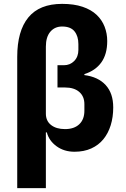

<svg xmlns="http://www.w3.org/2000/svg" viewBox="-20 -772 649 992"><path d="M69 -478Q69 -612 126.5 -682Q184 -752 301 -752Q362 -752 406.5 -737Q451 -722 479 -695.5Q507 -669 520.5 -634Q534 -599 534 -560Q534 -492 503.5 -449.5Q473 -407 416 -389V-384Q487 -375 526 -332.5Q565 -290 565 -217Q565 -167 552 -125Q539 -83 514 -52.5Q489 -22 451.5 -5Q414 12 365 12Q311 12 272 -16.5Q233 -45 222 -88H217V200H69ZM277 -435H310Q342 -435 363.5 -457Q385 -479 385 -514V-544Q385 -585 365 -610Q345 -635 301 -635Q263 -635 240 -608Q217 -581 217 -531V-185Q217 -147 244 -126Q271 -105 316 -105Q363 -105 389.5 -130Q416 -155 416 -200V-234Q416 -274 389.5 -297Q363 -320 316 -320H277Z"/></svg>

Font: Aneliza ExtraBold
Style: Regular
Weight: 800
Designer: Mike Abbink, Paul van der Laan, Pieter van Rosmalen
Foundry: Bold Monday
Version: Version 3.001;September 8, 2019;FontCreator 11.5.0.2425 64-b